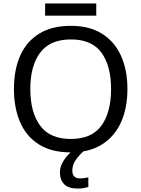

<svg xmlns="http://www.w3.org/2000/svg" viewBox="-20 -875 821 1115"><path d="M720 -358Q720 -247 682.5 -164.5Q645 -82 572 -36Q499 10 391 10Q280 10 206.5 -36Q133 -82 97 -165Q61 -248 61 -359Q61 -469 97 -551Q133 -633 206.5 -679Q280 -725 392 -725Q499 -725 572 -679.5Q645 -634 682.5 -551.5Q720 -469 720 -358ZM156 -358Q156 -223 213 -145.5Q270 -68 391 -68Q513 -68 569 -145.5Q625 -223 625 -358Q625 -493 569 -569.5Q513 -646 392 -646Q271 -646 213.5 -569.5Q156 -493 156 -358ZM539 -855V-784H242V-855ZM400 116Q400 161 445 161Q462 161 473.5 158.5Q485 156 493 155V211Q479 215 465 217.5Q451 220 431 220Q378 220 353 195Q328 170 328 126Q328 97 342.5 70Q357 43 378.5 21Q400 -1 420 -15L468 0Q434 32 417 58.5Q400 85 400 116Z"/></svg>

Font: Noto Sans
Style: Regular
Weight: 400
Designer: Monotype Design Team
Foundry: Monotype Imaging Inc.
Version: Version 2.007